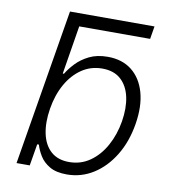

<svg xmlns="http://www.w3.org/2000/svg" viewBox="-83 -798 778 881"><g transform="rotate(10 306.5 -357.5)"><path d="M565.7 -727.3 555.8 -667.6H225.5L188.6 -441.4H194.2Q208.8 -465.9 233.1 -491.7Q257.5 -517.4 293.5 -535.2Q329.5 -552.9 379.3 -552.9Q446.7 -552.9 491.5 -517.6Q536.2 -482.2 554 -418.9Q571.7 -355.5 557.9 -271.3Q544 -186.8 505.1 -123.2Q466.3 -59.7 410 -24.1Q353.7 11.4 286.6 11.4Q236.9 11.4 206.7 -6.4Q176.5 -24.1 160.5 -50.2Q144.5 -76.3 137.4 -101.2H129.6L112.6 0H51.1L171.9 -727.3ZM159.1 -272.4Q148.4 -206.7 159.3 -155.5Q170.1 -104.4 202.2 -75.5Q234.4 -46.5 287.3 -46.5Q341.6 -46.5 384.4 -76.5Q427.2 -106.5 455.4 -157.7Q483.7 -208.8 494.3 -272.4Q504.6 -335.2 494 -385.7Q483.3 -436.1 451 -465.7Q418.7 -495.4 364 -495.4Q310.7 -495.4 268.5 -466.8Q226.2 -438.2 198 -388Q169.7 -337.7 159.1 -272.4Z"/></g></svg>

Font: Inter Light  BETA
Style: Italic
Weight: 300
Italic angle: 9.39999°
Designer: Rasmus Andersson
Foundry: rsms
Version: Version 3.011;git-f93a4a705